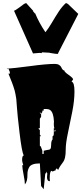

<svg xmlns="http://www.w3.org/2000/svg" viewBox="-20 -1181 571 1352"><path d="M311 67.4 313 39.6 305.2 26.9V38.6L298.8 41Q296.9 57.6 293.5 94.5Q290 131.3 287.6 151.4L269.5 128.9L260.7 -30.3Q200.2 -30.3 185.5 -3.4Q172.9 18.6 173.3 44.9Q174.3 96.2 155.3 117.7Q155.3 95.2 146.2 49.3Q137.2 3.4 136.7 -17.6H144Q135.7 -43.5 135.7 -53.7Q135.7 -85 147 -85.9Q133.3 -113.3 117.7 -245.4Q102.1 -377.4 99.4 -422.6Q96.7 -467.8 94.7 -484.1Q92.8 -500.5 89.1 -517.3Q85.4 -534.2 83 -544.4Q80.6 -554.7 74 -573Q67.4 -591.3 64.7 -598.9Q62 -606.4 52.5 -629.6Q43 -652.8 39.6 -662.1H49.3V-673.8Q49.3 -675.3 39.6 -697.3L28.8 -693.8L32.2 -697.3H19Q75.7 -699.7 190.9 -715.3Q306.2 -731 367.2 -731Q384.8 -731 396.2 -723.6Q407.7 -716.3 411.1 -708Q421.4 -684.6 433.1 -684.6Q434.1 -675.3 449 -664.3Q463.9 -653.3 478.5 -642.3Q493.2 -631.3 494.6 -621.6L483.9 -606Q504.4 -601.6 504.4 -536.9Q504.4 -472.2 489 -395Q473.6 -317.9 458.3 -244.9Q442.9 -171.9 442.9 -131.6Q442.9 -91.3 437.7 -71Q432.6 -50.8 425.8 -42Q400.4 -9.8 389.2 16.1L379.9 3.9L370.1 16.1H375.5L350.1 26.9L342.8 22Q330.1 23.9 330.1 75.7L331.5 95.2Q311 95.2 311 67.4ZM252 -278.3Q252 -267.6 260.7 -267.6V-232.9L269.5 -221.7H260.7V-153.8Q267.1 -153.8 271.7 -137.9Q276.4 -122.1 278.3 -119.6V-97.2H287.6V-119.6Q297.9 -122.6 310.1 -124.5Q322.3 -126.5 326.2 -127.2Q330.1 -127.9 334.5 -132.3Q340.3 -138.2 340.3 -163.3Q340.3 -188.5 350.1 -199.2V-221.7Q358.9 -221.7 358.9 -242.7V-256.8H370.1V-267.6L358.9 -256.8V-278.3H364.3Q358.9 -282.7 358.9 -305.2L359.9 -326.7Q356.4 -391.6 332 -406.7Q321.3 -413.6 305.2 -413.6H287.6V-402.3H278.3V-392.1L269.5 -380.4V-357.9L260.7 -345.2V-278.3ZM269.5 -380.4 260.7 -392.1Q260.7 -384.3 262 -382.3Q263.2 -380.4 269.5 -380.4ZM28.8 -693.8Q28.8 -693.8 31.2 -692.9Q30.8 -692.9 28.8 -693.8ZM259.3 -808.6 212.4 -804.7 78.6 -1105.5Q85 -1105.5 118.4 -1130.1Q151.9 -1154.8 152.8 -1155.8L155.3 -1154.3L163.1 -1160.6L213.9 -1104.5L212.4 -1102.5L225.1 -1086.9L227.1 -1087.9Q255.9 -1019 299.8 -954.1Q320.8 -979.5 345.2 -1021.2Q369.6 -1063 393.8 -1099.9Q418 -1136.7 445.3 -1160.6L453.1 -1154.3L455.6 -1155.8L531.2 -1083L388.2 -804.7L391.1 -803.2L382.8 -801.3Q372.1 -801.3 330.6 -808.6V-809.6Q295.4 -812.5 276.9 -812.5L271 -806.6Q266.1 -808.6 259.3 -808.6ZM272 -805.7Q272 -805.7 269.5 -805.7L271 -806.6Q271.5 -806.6 272 -805.7Z"/></svg>

Font: Butcherman
Style: Regular
Weight: 400
Version: Version 001.003